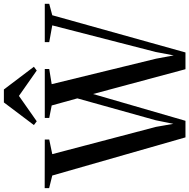

<svg xmlns="http://www.w3.org/2000/svg" viewBox="-32 -986 999 1014"><g transform="rotate(-90 468.0 -479.5)"><path d="M-19 -720V-743.5L237.5 -743V-719.5L160.5 -703.5L304.5 -155.5L320.5 -64L339.5 -157.5L455 -571L417.5 -706.5L351.5 -719.5V-743H610V-719.5L530 -706.5L664.5 -155.5L682 -62L700 -157.5L840.5 -703.5L752 -719.5V-743H954.5V-719.5L894 -703.5L697.5 0H609L478 -488L336.5 0H249L47.5 -703.5ZM334 -785.5 314 -800.5 433.5 -959H502L622 -800.5L602 -785.5L468 -879.5Z"/></g></svg>

Font: Merriweather 120pt
Style: Regular
Weight: 400
Version: Version 2.100